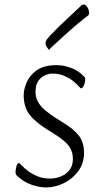

<svg xmlns="http://www.w3.org/2000/svg" viewBox="-20 -810 445 843"><path d="M182 13Q153 13 118 1Q83 -11 53 -40Q51 -42 49.5 -46Q48 -50 48 -53Q48 -64 52 -79Q56 -94 63 -94Q66 -94 75.5 -83.5Q85 -73 102 -60Q119 -47 143.5 -36.5Q168 -26 201 -26Q222 -26 245 -34.5Q268 -43 284 -62Q300 -81 300 -112Q300 -134 292.5 -151Q285 -168 271 -182Q257 -196 238 -209Q219 -222 196 -236Q138 -271 111 -305Q84 -339 84 -393Q84 -417 97 -448Q110 -479 141.5 -501.5Q173 -524 228 -524Q260 -524 293 -511.5Q326 -499 351 -472Q352 -471 353 -468.5Q354 -466 354 -463Q354 -447 348 -434.5Q342 -422 335 -422Q334 -422 325 -432Q316 -442 300.5 -454.5Q285 -467 262 -477Q239 -487 209 -487Q195 -487 177.5 -479.5Q160 -472 148 -454.5Q136 -437 136 -407Q136 -388 142.5 -372Q149 -356 162.5 -341Q176 -326 199 -309.5Q222 -293 255 -273Q305 -243 327 -213.5Q349 -184 349 -139Q349 -93 324 -59Q299 -25 260.5 -6Q222 13 182 13ZM195 -591Q194 -593 187 -601.5Q180 -610 180 -620Q180 -624 181.5 -628Q183 -632 185 -636Q189 -642 203.5 -657.5Q218 -673 238 -692.5Q258 -712 278.5 -731Q299 -750 314.5 -764.5Q330 -779 335 -784Q339 -788 342 -789Q345 -790 348 -790Q354 -790 359.5 -784Q365 -778 368 -769.5Q371 -761 371 -755Q371 -751 370.5 -748Q370 -745 368 -743Q349 -729 320.5 -705Q292 -681 264 -655.5Q236 -630 216.5 -612Q197 -594 195 -591Z"/></svg>

Font: Briem Hand Thin
Style: Regular
Weight: 100
Designer: Gunnlaugur SE Briem, Eben Sorkin
Foundry: Sorkin Type Co.
Version: Version 1.003